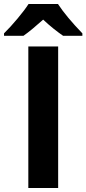

<svg xmlns="http://www.w3.org/2000/svg" viewBox="-53 -948 435 968"><path d="M89.8 0V-713.9H240.2V0ZM90.8 -927.7H239.3Q281.7 -863.3 362.3 -779.8V-767.6H265.1Q245.1 -781.2 217.3 -803.2Q189.9 -825.2 164.6 -849.1Q141.6 -828.6 113.3 -804.7Q84.5 -780.8 65.4 -767.6H-32.7V-779.8Q0 -812 35.9 -855Q71.8 -897.9 90.8 -927.7Z"/></svg>

Font: Viking Open Sans
Style: Bold
Weight: 700
Foundry: Ascender Corporation
Version: Version 2.001